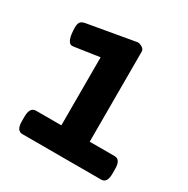

<svg xmlns="http://www.w3.org/2000/svg" viewBox="-160 -845 963 985"><g transform="rotate(30 321.0 -352.0)"><path d="M102 0Q66 0 66 -55V-83Q66 -139 102 -139H252V-542L103 -520Q85 -517 76 -531.5Q67 -546 64 -567.5Q61 -589 61 -608Q61 -630 68 -640Q75 -650 93 -654L379 -704Q391 -704 405.5 -695.5Q420 -687 420 -672V-139H568Q603 -139 603 -83V-55Q603 0 568 0Z"/></g></svg>

Font: Asap Expanded ExtraBold
Style: Regular
Weight: 800
Width: 7
Designer: Pablo Cosgaya
Foundry: Omnibus-Type
Version: Version 3.001; ttfautohint (v1.8.4.7-5d5b)